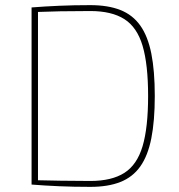

<svg xmlns="http://www.w3.org/2000/svg" viewBox="-20 -719 699 748"><path d="M332 -699Q401 -699 449 -680Q497 -661 526.5 -619.5Q556 -578 569.5 -510.5Q583 -443 583 -345Q583 -248 569.5 -180Q556 -112 526.5 -70.5Q497 -29 449 -10Q401 9 332 9Q266 9 209.5 6.5Q153 4 103 0L116 -17Q164 -16 216 -15Q268 -14 332 -14Q415 -14 464.5 -45.5Q514 -77 535.5 -149.5Q557 -222 557 -345Q557 -468 535.5 -540.5Q514 -613 464.5 -644.5Q415 -676 332 -676Q268 -676 215 -675Q162 -674 113 -672L103 -690Q153 -694 210 -696.5Q267 -699 332 -699ZM128 -690V0H103V-690Z"/></svg>

Font: Exo 2 Thin
Style: Regular
Weight: 250
Designer: Natanael Gama
Foundry: Natanael Gama
Version: Version 2.010